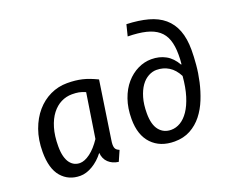

<svg xmlns="http://www.w3.org/2000/svg" viewBox="-122 -946 1375 1154"><g transform="rotate(-20 565.5 -369.0)"><path d="M458 -128Q455 -110 455 -99Q455 -79 462 -69.5Q469 -60 484 -54L455 12Q416 7 391 -16.5Q366 -40 363 -79Q330 -36 289 -12Q248 12 210 12Q136 12 90.5 -40.5Q45 -93 45 -200Q45 -278 67.5 -340.5Q90 -403 128 -447Q166 -491 216.5 -515Q267 -539 324 -539Q352 -539 375 -536.5Q398 -534 419.5 -529Q441 -524 463.5 -515.5Q486 -507 513 -494ZM234 -61Q264 -61 300 -87.5Q336 -114 370 -165L414 -449Q391 -459 372.5 -462.5Q354 -466 329 -466Q292 -466 259 -449.5Q226 -433 200.5 -400Q175 -367 160 -317Q145 -267 145 -200Q145 -162 152 -135.5Q159 -109 171.5 -92.5Q184 -76 200 -68.5Q216 -61 234 -61Z M781 -750Q859 -747 918 -731Q977 -715 1016.5 -681.5Q1056 -648 1076 -596Q1096 -544 1096 -471Q1096 -429 1091.5 -377Q1087 -325 1075 -271.5Q1063 -218 1042.5 -167Q1022 -116 990.5 -76Q959 -36 915 -12Q871 12 813 12Q722 12 668.5 -44Q615 -100 615 -203Q615 -273 634.5 -328.5Q654 -384 687 -422Q720 -460 762 -480.5Q804 -501 849 -501Q900 -501 940 -479Q980 -457 1007 -409L1010 -411Q1012 -428 1012.5 -442Q1013 -456 1013 -472Q1013 -527 999.5 -566Q986 -605 956 -629.5Q926 -654 878.5 -665.5Q831 -677 763 -678ZM818 -61Q849 -61 877.5 -78Q906 -95 929.5 -129.5Q953 -164 969.5 -217Q986 -270 992 -342Q969 -387 934 -408.5Q899 -430 856 -430Q830 -430 804 -416Q778 -402 758 -374Q738 -346 725.5 -303.5Q713 -261 713 -204Q713 -132 741.5 -96.5Q770 -61 818 -61Z"/></g></svg>

Font: Yekcdsyqcyvpieeyorgstswgcgt
Style: Regular
Weight: 400
Italic angle: -8°
Designer: Carrois Corporate & Edenspiekermann
Foundry: Carrois Corporate GbR & Edenspiekermann AG
Version: Version 2.001